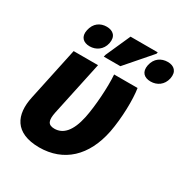

<svg xmlns="http://www.w3.org/2000/svg" viewBox="-179 -916 1019 1064"><g transform="rotate(30 330.0 -383.5)"><path d="M278 -606H384L523 -766L525 -776H351L281 -619ZM181 -616C221 -616 258 -640 268 -686C278 -734 251 -758 210 -758C169 -758 134 -735 124 -686C114 -640 140 -616 181 -616ZM571 -616C612 -616 648 -640 658 -686C668 -734 641 -758 601 -758C559 -758 523 -735 513 -686C504 -640 529 -616 571 -616ZM218 9C376 9 482 -91 517 -266C535 -361 538 -480 527 -549H377C383 -471 374 -343 358 -266C337 -167 296 -123 240 -123C197 -123 189 -149 200 -203L274 -549H118L46 -211C19 -87 61 8 218 9Z"/></g></svg>

Font: Noto Sans SemiCondensed ExtraBold
Style: Italic
Weight: 800
Width: 4
Italic angle: -12°
Designer: Monotype Design Team
Foundry: Monotype Imaging Inc.
Version: Version 2.013